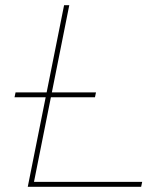

<svg xmlns="http://www.w3.org/2000/svg" viewBox="-20 -720 626 740"><path d="M87 0 227 -700H247L111 -19H528L524 0ZM36 -345 40 -364H350L346 -345Z"/></svg>

Font: Montserrat Thin Thin
Style: Italic
Weight: 250
Italic angle: -11.3°
Version: Version 9.000